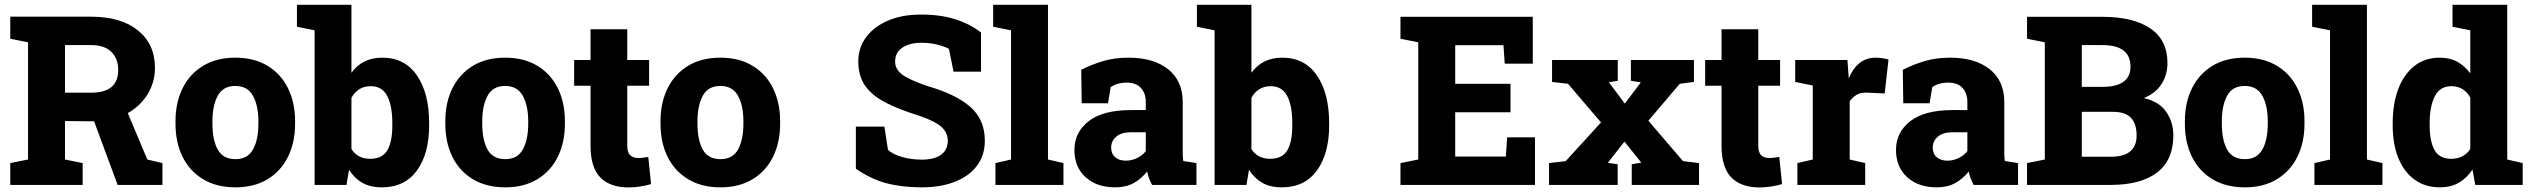

<svg xmlns="http://www.w3.org/2000/svg" viewBox="-20 -782 10699 812"><path d="M23.4 0V-92.3L98.6 -107.4V-603L23.4 -618.2V-711.4H366.7Q491.2 -711.4 563.2 -653.6Q635.3 -595.7 635.3 -495.1Q635.3 -434.6 604.5 -384Q573.7 -333.5 520.5 -303.7L603 -107.4L667 -92.3V0H477.5L377.9 -269L254.9 -270V-107.4L329.6 -92.3V0ZM254.9 -390.1H366.2Q480 -390.1 480 -486.3Q480 -533.7 450.9 -562.5Q421.9 -591.3 366.7 -591.3H254.9Z M976.1 10.3Q896 10.3 839.1 -23.9Q782.2 -58.1 752.2 -118.7Q722.2 -179.2 722.2 -259.3V-269Q722.2 -348.1 752.2 -408.7Q782.2 -469.2 838.9 -503.7Q895.5 -538.1 975.1 -538.1Q1054.7 -538.1 1111.3 -503.9Q1168 -469.7 1198 -408.9Q1228 -348.1 1228 -269V-259.3Q1228 -179.7 1198 -118.9Q1168 -58.1 1111.3 -23.9Q1054.7 10.3 976.1 10.3ZM976.1 -108.9Q1027.3 -108.9 1050 -149.9Q1072.8 -190.9 1072.8 -259.3V-269Q1072.8 -335.4 1049.8 -377Q1026.9 -418.5 975.1 -418.5Q923.3 -418.5 900.9 -377Q878.4 -335.4 878.4 -269V-259.3Q878.4 -189.9 900.9 -149.4Q923.3 -108.9 976.1 -108.9Z M1594.7 10.3Q1545.9 10.3 1512.5 -8.8Q1479 -27.8 1456.1 -64L1445.3 0H1310.5V-653.8L1235.8 -668.9V-761.7H1466.3V-474.1Q1488.3 -504.9 1520.8 -521.5Q1553.2 -538.1 1596.7 -538.1Q1691.9 -538.1 1743.4 -462.9Q1794.9 -387.7 1794.9 -261.2V-251Q1794.9 -131.8 1743.2 -60.8Q1691.4 10.3 1594.7 10.3ZM1545.9 -110.4Q1596.7 -110.4 1617.9 -146.2Q1639.2 -182.1 1639.2 -251V-261.2Q1639.2 -334.5 1617.7 -376Q1596.2 -417.5 1547.9 -417.5Q1519.5 -417.5 1498.8 -404.1Q1478 -390.6 1466.3 -368.2V-151.4Q1492.7 -110.4 1545.9 -110.4Z M2117.2 10.3Q2037.1 10.3 1980.2 -23.9Q1923.3 -58.1 1893.3 -118.7Q1863.3 -179.2 1863.3 -259.3V-269Q1863.3 -348.1 1893.3 -408.7Q1923.3 -469.2 1980 -503.7Q2036.6 -538.1 2116.2 -538.1Q2195.8 -538.1 2252.4 -503.9Q2309.1 -469.7 2339.1 -408.9Q2369.1 -348.1 2369.1 -269V-259.3Q2369.1 -179.7 2339.1 -118.9Q2309.1 -58.1 2252.4 -23.9Q2195.8 10.3 2117.2 10.3ZM2117.2 -108.9Q2168.5 -108.9 2191.2 -149.9Q2213.9 -190.9 2213.9 -259.3V-269Q2213.9 -335.4 2190.9 -377Q2168 -418.5 2116.2 -418.5Q2064.5 -418.5 2042 -377Q2019.5 -335.4 2019.5 -269V-259.3Q2019.5 -189.9 2042 -149.4Q2064.5 -108.9 2117.2 -108.9Z M2638.7 10.7Q2560.1 10.7 2518.8 -31.5Q2477.5 -73.7 2477.5 -165.5V-419.4H2408.2V-528.3H2477.5V-658.2H2632.8V-528.3H2725.1V-419.4H2632.8V-166Q2632.8 -137.2 2645.3 -125.5Q2657.7 -113.8 2679.2 -113.8Q2689.5 -113.8 2700.9 -115.2Q2712.4 -116.7 2721.7 -118.2L2733.4 -3.4Q2711.4 2.9 2687 6.8Q2662.6 10.7 2638.7 10.7Z M3027.3 10.3Q2947.3 10.3 2890.4 -23.9Q2833.5 -58.1 2803.5 -118.7Q2773.4 -179.2 2773.4 -259.3V-269Q2773.4 -348.1 2803.5 -408.7Q2833.5 -469.2 2890.1 -503.7Q2946.8 -538.1 3026.4 -538.1Q3106 -538.1 3162.6 -503.9Q3219.2 -469.7 3249.3 -408.9Q3279.3 -348.1 3279.3 -269V-259.3Q3279.3 -179.7 3249.3 -118.9Q3219.2 -58.1 3162.6 -23.9Q3106 10.3 3027.3 10.3ZM3027.3 -108.9Q3078.6 -108.9 3101.3 -149.9Q3124 -190.9 3124 -259.3V-269Q3124 -335.4 3101.1 -377Q3078.1 -418.5 3026.4 -418.5Q2974.6 -418.5 2952.1 -377Q2929.7 -335.4 2929.7 -269V-259.3Q2929.7 -189.9 2952.1 -149.4Q2974.6 -108.9 3027.3 -108.9Z M3878.4 10.3Q3795.9 10.3 3730 -6.8Q3664.1 -23.9 3599.6 -68.4V-246.6H3720.2L3735.4 -148.4Q3753.9 -130.4 3793 -118.7Q3832 -106.9 3878.4 -106.9Q3932.1 -106.9 3960.2 -127.9Q3988.3 -148.9 3988.3 -186Q3988.3 -221.2 3961.4 -245.4Q3934.6 -269.5 3867.7 -292.5Q3780.3 -319.3 3723.1 -349.4Q3666 -379.4 3637.9 -420.7Q3609.9 -461.9 3609.9 -522Q3609.9 -580.1 3642.6 -624.3Q3675.3 -668.5 3733.2 -693.8Q3791 -719.2 3866.2 -720.2Q3950.7 -721.7 4015.6 -701.9Q4080.6 -682.1 4128.9 -644.5V-479H4012.7L3993.2 -575.2Q3975.6 -585.4 3944.3 -593.3Q3913.1 -601.1 3876 -601.1Q3827.6 -601.1 3796.6 -580.8Q3765.6 -560.5 3765.6 -521.5Q3765.6 -489.7 3794.4 -467.5Q3823.2 -445.3 3902.3 -418Q4022 -383.8 4083.5 -330.1Q4145 -276.4 4145 -187Q4145 -125 4111.6 -80.8Q4078.1 -36.6 4018.1 -13.2Q3958 10.3 3878.4 10.3Z M4189.9 0V-92.3L4255.9 -107.4V-653.8L4180.2 -668.9V-761.7H4412.1V-107.4L4477.5 -92.3V0Z M4696.3 10.3Q4618.2 10.3 4571 -32.7Q4523.9 -75.7 4523.9 -147.9Q4523.9 -222.2 4584 -269.3Q4644 -316.4 4762.7 -316.4H4825.7V-351.6Q4825.7 -386.7 4805.4 -409.7Q4785.2 -432.6 4743.7 -432.6Q4705.6 -432.6 4677.2 -413.6L4666 -345.2H4554.7L4552.7 -486.8Q4595.7 -508.8 4644.3 -523.4Q4692.9 -538.1 4752.9 -538.1Q4858.4 -538.1 4920.2 -489.3Q4981.9 -440.4 4981.9 -350.1V-143.1Q4981.9 -131.8 4982.2 -121.6Q4982.4 -111.3 4984.4 -101.1L5040 -92.3V0H4852.5Q4846.2 -11.2 4840.1 -26.4Q4834 -41.5 4831.5 -56.6Q4806.6 -25.9 4774.4 -7.8Q4742.2 10.3 4696.3 10.3ZM4741.2 -102.5Q4765.6 -102.5 4788.3 -113.3Q4811 -124 4825.7 -142.6V-222.7H4763.7Q4722.7 -222.7 4700.9 -204.1Q4679.2 -185.5 4679.2 -158.2Q4679.2 -131.8 4696 -117.2Q4712.9 -102.5 4741.2 -102.5Z M5400.9 10.3Q5352.1 10.3 5318.6 -8.8Q5285.2 -27.8 5262.2 -64L5251.5 0H5116.7V-653.8L5042 -668.9V-761.7H5272.5V-474.1Q5294.4 -504.9 5326.9 -521.5Q5359.4 -538.1 5402.8 -538.1Q5498 -538.1 5549.6 -462.9Q5601.1 -387.7 5601.1 -261.2V-251Q5601.1 -131.8 5549.3 -60.8Q5497.6 10.3 5400.9 10.3ZM5352.1 -110.4Q5402.8 -110.4 5424.1 -146.2Q5445.3 -182.1 5445.3 -251V-261.2Q5445.3 -334.5 5423.8 -376Q5402.3 -417.5 5354 -417.5Q5325.7 -417.5 5304.9 -404.1Q5284.2 -390.6 5272.5 -368.2V-151.4Q5298.8 -110.4 5352.1 -110.4Z M5902.8 0V-92.3L5978 -107.4V-603L5902.8 -618.2V-710.9H6462.4V-512.7H6343.8L6338.4 -590.8H6134.3V-427.7H6368.2V-307.1H6134.3V-120.1H6348.6L6354 -201.2H6471.7V0Z M6531.2 0V-92.3L6601.6 -100.6L6751 -264.2L6611.3 -427.7L6543.9 -435.5V-528.3H6821.8V-440.4L6784.2 -434.1L6851.6 -343.8L6919.4 -433.6L6877.4 -440.4V-528.3H7144V-435.5L7084 -427.7L6951.2 -271.5L7097.7 -100.6L7165.5 -92.3V0H6880.9V-87.4L6921.4 -94.2L6850.1 -183.1L6779.8 -93.3L6821.3 -87.4V0Z M7421.9 10.7Q7343.3 10.7 7302 -31.5Q7260.7 -73.7 7260.7 -165.5V-419.4H7191.4V-528.3H7260.7V-658.2H7416V-528.3H7508.3V-419.4H7416V-166Q7416 -137.2 7428.5 -125.5Q7440.9 -113.8 7462.4 -113.8Q7472.7 -113.8 7484.1 -115.2Q7495.6 -116.7 7504.9 -118.2L7516.6 -3.4Q7494.6 2.9 7470.2 6.8Q7445.8 10.7 7421.9 10.7Z M7581.5 0V-92.3L7646.5 -107.4V-420.4L7572.3 -435.5V-528.3H7793L7797.9 -463.4L7798.8 -450.7Q7835.4 -538.1 7912.1 -538.1Q7923.3 -538.1 7938.2 -536.1Q7953.1 -534.2 7966.8 -530.3L7950.7 -386.7L7878.9 -390.1Q7851.1 -391.6 7834.2 -382.3Q7817.4 -373 7802.7 -354V-107.4L7868.2 -92.3V0Z M8170.9 10.3Q8092.8 10.3 8045.7 -32.7Q7998.5 -75.7 7998.5 -147.9Q7998.5 -222.2 8058.6 -269.3Q8118.7 -316.4 8237.3 -316.4H8300.3V-351.6Q8300.3 -386.7 8280 -409.7Q8259.8 -432.6 8218.3 -432.6Q8180.2 -432.6 8151.9 -413.6L8140.6 -345.2H8029.3L8027.3 -486.8Q8070.3 -508.8 8118.9 -523.4Q8167.5 -538.1 8227.5 -538.1Q8333 -538.1 8394.8 -489.3Q8456.5 -440.4 8456.5 -350.1V-143.1Q8456.5 -131.8 8456.8 -121.6Q8457 -111.3 8459 -101.1L8514.6 -92.3V0H8327.1Q8320.8 -11.2 8314.7 -26.4Q8308.6 -41.5 8306.2 -56.6Q8281.2 -25.9 8249 -7.8Q8216.8 10.3 8170.9 10.3ZM8215.8 -102.5Q8240.2 -102.5 8262.9 -113.3Q8285.6 -124 8300.3 -142.6V-222.7H8238.3Q8197.3 -222.7 8175.5 -204.1Q8153.8 -185.5 8153.8 -158.2Q8153.8 -131.8 8170.7 -117.2Q8187.5 -102.5 8215.8 -102.5Z M8552.7 0V-92.3L8627.9 -107.4V-603L8552.7 -618.2V-710.9H8871.6Q9001.5 -710.9 9074 -661.9Q9146.5 -612.8 9146.5 -515.6Q9146.5 -465.3 9121.3 -426.3Q9096.2 -387.2 9046.4 -367.2Q9110.4 -353 9140.9 -309.6Q9171.4 -266.1 9171.4 -209Q9171.4 -105.5 9103 -52.7Q9034.7 0 8906.7 0ZM8784.2 -414.6H8870.6Q8990.2 -414.6 8990.2 -500Q8990.2 -591.3 8871.6 -591.3H8784.2ZM8784.2 -119.1H8906.7Q9016.1 -119.1 9016.1 -209Q9016.1 -258.3 8992.2 -283.7Q8968.3 -309.1 8916 -309.1H8784.2Z M9474.1 10.3Q9394 10.3 9337.2 -23.9Q9280.3 -58.1 9250.2 -118.7Q9220.2 -179.2 9220.2 -259.3V-269Q9220.2 -348.1 9250.2 -408.7Q9280.3 -469.2 9336.9 -503.7Q9393.6 -538.1 9473.1 -538.1Q9552.7 -538.1 9609.4 -503.9Q9666 -469.7 9696 -408.9Q9726.1 -348.1 9726.1 -269V-259.3Q9726.1 -179.7 9696 -118.9Q9666 -58.1 9609.4 -23.9Q9552.7 10.3 9474.1 10.3ZM9474.1 -108.9Q9525.4 -108.9 9548.1 -149.9Q9570.8 -190.9 9570.8 -259.3V-269Q9570.8 -335.4 9547.9 -377Q9524.9 -418.5 9473.1 -418.5Q9421.4 -418.5 9398.9 -377Q9376.5 -335.4 9376.5 -269V-259.3Q9376.5 -189.9 9398.9 -149.4Q9421.4 -108.9 9474.1 -108.9Z M9768.1 0V-92.3L9834 -107.4V-653.8L9758.3 -668.9V-761.7H9990.2V-107.4L10055.7 -92.3V0Z M10298.8 10.3Q10236.3 10.3 10191.7 -22.2Q10147 -54.7 10123 -113.5Q10099.1 -172.4 10099.1 -251V-261.2Q10099.1 -344.2 10123 -406.5Q10147 -468.8 10191.4 -503.4Q10235.8 -538.1 10297.9 -538.1Q10340.8 -538.1 10372.3 -520.8Q10403.8 -503.4 10427.2 -471.7V-653.8L10352.1 -668.9V-761.7H10583.5V-107.4L10648.9 -92.3V0H10448.2L10436.5 -64.9Q10412.1 -28.3 10378.4 -9Q10344.7 10.3 10298.8 10.3ZM10346.7 -110.4Q10399.9 -110.4 10427.2 -151.9V-370.1Q10399.4 -417.5 10347.7 -417.5Q10298.3 -417.5 10276.9 -374.3Q10255.4 -331.1 10255.4 -261.2V-251Q10255.4 -185.1 10275.9 -147.7Q10296.4 -110.4 10346.7 -110.4Z"/></svg>

Font: Roboto Slab ExtraBold
Style: Regular
Weight: 800
Designer: Google
Version: Version 2.001; ttfautohint (v1.8.3)